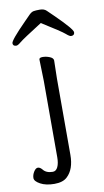

<svg xmlns="http://www.w3.org/2000/svg" viewBox="-98 -770 529 978"><g transform="rotate(-10 167.0 -281.5)"><path d="M209 -457 207 -364V30Q207 105 168 141Q146 162 102 162Q58 162 29.5 146.5Q1 131 1 114.5Q1 98 11 82Q21 66 32 66Q43 66 54 79Q70 100 104 100Q121 100 130 81Q139 62 139 31V-364L136 -475Q136 -485 154 -485Q172 -485 190.5 -477.5Q209 -470 209 -457ZM175 -657Q74 -593 57.5 -579Q41 -565 33 -565Q15 -565 15 -580.5Q15 -596 96 -678Q116 -699 127.5 -710Q139 -721 149.5 -723Q160 -725 182 -725Q204 -725 216 -713Q228 -701 248 -682Q334 -598 334 -581.5Q334 -565 316 -565Q308 -565 290.5 -580.5Q273 -596 175 -657Z"/></g></svg>

Font: ToneOZ-Pinyin-WenKai-Regular
Style: Regular
Weight: 400
Designer: Fontworks Inc.
Foundry: ToneOZ
Version: Version 0.240331